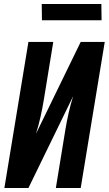

<svg xmlns="http://www.w3.org/2000/svg" viewBox="-20 -946 547 966"><path d="M2 0 123 -735H248L200 -441Q193 -399 183.5 -356.5Q174 -314 161 -273L386 -735H507L386 0H261L309 -294Q316 -336 325.5 -378.5Q335 -421 348 -462L123 0ZM191 -844 190 -926H490L491 -844Z"/></svg>

Font: Iosevka Term Curly XBd Obl
Style: Regular
Weight: 800
Italic angle: -9°
Designer: Belleve Invis
Foundry: Belleve Invis
Version: Version 32.3.0